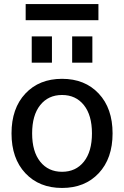

<svg xmlns="http://www.w3.org/2000/svg" viewBox="-20 -920 614 950"><path d="M337 -610V-740H437V-610ZM137 -610V-740H237V-610ZM107 -820V-900H467V-820ZM105.5 -457Q174 -530 287 -530Q400 -530 468.5 -457Q537 -384 537 -260Q537 -136 468.5 -63Q400 10 287 10Q174 10 105.5 -63Q37 -136 37 -260Q37 -384 105.5 -457ZM179 -120Q219 -70 287 -70Q355 -70 395 -120Q435 -170 435 -260Q435 -350 395 -400Q355 -450 287 -450Q219 -450 179 -400Q139 -350 139 -260Q139 -170 179 -120Z"/></svg>

Font: M PLUS 1p Medium
Style: Regular
Weight: 500
Version: Version 1.062